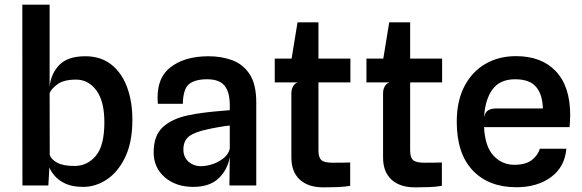

<svg xmlns="http://www.w3.org/2000/svg" viewBox="-20 -798 2502 826"><path d="M76.5 0 76 -778H193.5V-530.5V-423Q198 -479.5 234.5 -517.8Q271 -556 347 -556Q413 -556 458 -521Q503 -486 526.2 -424.2Q549.5 -362.5 549.5 -283Q549.5 -186.5 518.8 -122.2Q488 -58 439.8 -26Q391.5 6 338.5 6Q293 6 263.2 -7.2Q233.5 -20.5 216.8 -39.8Q200 -59 192.5 -77.5L188 0ZM307.5 -455.5Q253 -455.5 226.2 -434.8Q199.5 -414 193.5 -397.5L194 -131.5Q200 -112.5 225.8 -98.2Q251.5 -84 300 -84Q355.5 -84 392.2 -127.5Q429 -171 429 -272Q429 -363 394.5 -409.2Q360 -455.5 307.5 -455.5Z M811.5 6Q736.5 6 688.8 -35.5Q641 -77 641 -142.5Q641 -214.5 680.2 -250.8Q719.5 -287 787.5 -301.5Q819.5 -308.5 855.2 -313Q891 -317.5 921.5 -320Q952 -322.5 968.5 -324V-346Q968.5 -401.5 946.2 -429.2Q924 -457 871 -457Q820 -457 794 -436.8Q768 -416.5 766.5 -351.5H659Q650 -457.5 711.2 -506.8Q772.5 -556 877.5 -556Q932.5 -556 979 -539Q1025.5 -522 1054 -478.8Q1082.5 -435.5 1082.5 -357V0H967L968.5 -122.5Q959 -67 920.2 -30.5Q881.5 6 811.5 6ZM843 -83Q868.5 -83 895.5 -92.2Q922.5 -101.5 942.8 -118.2Q963 -135 968.5 -158V-258Q948.5 -256 921.2 -251.2Q894 -246.5 874.5 -242Q818.5 -230.5 793.8 -211.8Q769 -193 769 -154.5Q769 -121.5 791.2 -102.2Q813.5 -83 843 -83Z M1371 8Q1306 8 1269.8 -25.2Q1233.5 -58.5 1233.5 -120.5V-397Q1233.5 -413 1240.5 -426Q1247.5 -439 1261 -443.5H1162V-546H1234.5L1260 -702H1350V-546H1487.5V-443.5H1350V-150Q1350 -121 1362.5 -109.5Q1375 -98 1410.5 -98Q1433 -98 1452 -98.2Q1471 -98.5 1486.5 -99V1.5Q1460.5 6 1429.5 7Q1398.5 8 1371 8Z M1765.5 8Q1700.5 8 1664.2 -25.2Q1628 -58.5 1628 -120.5V-397Q1628 -413 1635 -426Q1642 -439 1655.5 -443.5H1556.5V-546H1629L1654.5 -702H1744.5V-546H1882V-443.5H1744.5V-150Q1744.5 -121 1757 -109.5Q1769.5 -98 1805 -98Q1827.5 -98 1846.5 -98.2Q1865.5 -98.5 1881 -99V1.5Q1855 6 1824 7Q1793 8 1765.5 8Z M2201.5 7.5Q2082.5 7.5 2013.8 -64.8Q1945 -137 1945 -274.5Q1945 -363.5 1977.8 -426.5Q2010.5 -489.5 2068 -523Q2125.5 -556.5 2200 -556.5Q2310 -556.5 2371.5 -491.2Q2433 -426 2433 -302.5Q2433 -286.5 2432 -276.2Q2431 -266 2430.5 -251H2062.5Q2066.5 -167.5 2103.2 -128.2Q2140 -89 2193 -89Q2242.5 -89 2268.8 -110.2Q2295 -131.5 2302.5 -158H2416.5Q2409.5 -79 2350.2 -35.8Q2291 7.5 2201.5 7.5ZM2116.5 -331.5H2315.5Q2314 -391 2286.5 -424Q2259 -457 2196 -457Q2130.5 -457 2098.5 -413Q2066.5 -369 2062.5 -292.5Q2066.5 -315 2079.8 -323.2Q2093 -331.5 2116.5 -331.5Z"/></svg>

Font: Spline Sans Medium
Style: Regular
Weight: 500
Designer: Eben Sorkin, Mirko Velimirovic
Foundry: Sorkin Type
Version: Version 1.000; ttfautohint (v1.8.3)